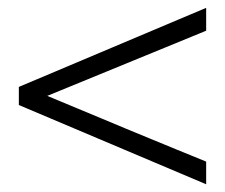

<svg xmlns="http://www.w3.org/2000/svg" viewBox="-20 -440 577 492"><path d="M508.3 32.2 28.3 -170.9V-217.3L508.3 -419.9V-361.3L101.1 -194.3Q142.1 -177.2 176.8 -162.8Q211.4 -148.4 242.9 -135.3Q274.4 -122.1 304.4 -109.6Q334.5 -97.2 366 -84.2Q397.5 -71.3 432.4 -56.9Q467.3 -42.5 508.3 -25.9Z"/></svg>

Font: XB Niloofar
Style: Regular
Weight: 400
Designer: Behnam
Foundry: Irmug
Version: Version 7.201 2008